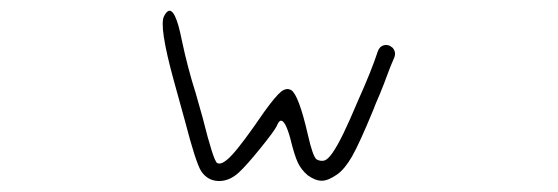

<svg xmlns="http://www.w3.org/2000/svg" viewBox="-20 -346 1040 358"><path d="M286 -316Q300 -343 313 -297Q316 -286 319 -271Q330 -219 345 -172Q348 -162 358 -126Q378 -46 385 -42Q394 -37 413 -57.5Q432 -78 473 -138Q494 -167 504 -175Q514 -183 523 -178Q537 -169 554 -95Q563 -55 570 -49Q577 -45 584 -46.5Q591 -48 600 -61Q609 -74 620 -96.5Q631 -119 647 -157Q673 -215 684 -249Q687 -259 695.5 -261.5Q704 -264 712 -257Q720 -248 714 -236Q707 -220 702 -206Q697 -192 688 -170Q680 -152 676 -141Q650 -78 636.5 -54.5Q623 -31 609 -21Q592 -9 580 -9Q568 -9 554 -19Q542 -29 535.5 -42.5Q529 -56 521 -89Q512 -121 504 -121Q500 -121 496 -111Q491 -101 465.5 -69.5Q440 -38 426 -25Q408 -8 387.5 -8.5Q367 -9 355 -27Q345 -43 325 -120Q325 -121 304 -196Q276 -298 286 -316Z"/></svg>

Font: sitelen luka ante tan jan Iwi
Style: Regular
Weight: 400
Designer: jan Iwi
Foundry: SP Font Maker - https://wasokeli.github.io/sp-font-maker
Version: Version 1.0